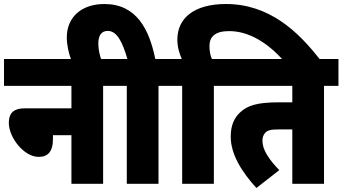

<svg xmlns="http://www.w3.org/2000/svg" viewBox="-20 -916 1707 957"><path d="M0 -622V-488H336V-376H104C40 -376 24 -345 24 -303C24 -232 98 -134 173 -134C221 -134 244 -163 244 -224V-242H336V0H494V-488H566V-622Z M336 -615H486C478 -638 470 -667 470 -699C470 -741 487 -762 517 -762C564 -762 591 -704 615 -622H553V-488H612V0H770V-488H842V-622H754C724 -769 661 -896 500 -896C387 -896 313 -831 313 -730C313 -692 322 -650 336 -615Z M888 -488V0H1046V-488H1118V-622H1036C1028 -641 1024 -663 1024 -686C1024 -733 1052 -761 1122 -761C1219 -761 1313 -704 1392 -615H1578C1468 -758 1323 -896 1106 -896C948 -896 864 -826 864 -719C864 -681 874 -650 886 -622H829V-488Z M1595 -488H1667V-622H1105V-488H1437V-406H1372C1260 -406 1213 -390 1176 -355C1147 -328 1130 -290 1130 -235C1130 -146 1186 -58 1258 21L1372 -68C1320 -122 1288 -169 1288 -215C1288 -231 1293 -244 1301 -253C1313 -267 1330 -271 1372 -271H1437V0H1595Z"/></svg>

Font: Noto Sans Condensed Black
Style: Italic
Weight: 900
Width: 3
Italic angle: -12°
Designer: Monotype Design Team
Foundry: Monotype Imaging Inc.
Version: Version 2.013